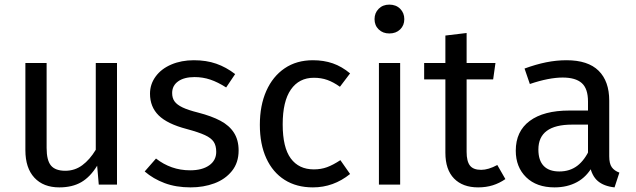

<svg xmlns="http://www.w3.org/2000/svg" viewBox="-20 -800 2754 832"><path d="M487 -527V0H408L401 -82Q371 -33 332 -10.5Q293 12 237 12Q168 12 129 -30Q90 -72 90 -149V-527H182V-159Q182 -105 201 -82.5Q220 -60 263 -60Q304 -60 336.5 -84Q369 -108 395 -151V-527Z M820 -539Q874 -539 917 -524Q960 -509 999 -479L960 -421Q924 -444 891.5 -455Q859 -466 823 -466Q778 -466 752 -447.5Q726 -429 726 -397Q726 -375 736.5 -360.5Q747 -346 771 -334.5Q795 -323 839 -312Q897 -297 935.5 -276.5Q974 -256 994 -224.5Q1014 -193 1014 -148Q1014 -95 985 -59Q956 -23 909 -5.5Q862 12 806 12Q743 12 693.5 -6.5Q644 -25 607 -57L656 -113Q688 -88 725 -75Q762 -62 804 -62Q856 -62 886.5 -83.5Q917 -105 917 -142Q917 -169 906 -185.5Q895 -202 868 -214.5Q841 -227 789 -241Q705 -263 667.5 -300Q630 -337 630 -394Q630 -435 654.5 -468.5Q679 -502 722.5 -520.5Q766 -539 820 -539Z M1336 -539Q1383 -539 1422 -525.5Q1461 -512 1497 -482L1453 -424Q1425 -444 1398.5 -453.5Q1372 -463 1340 -463Q1276 -463 1240.5 -412Q1205 -361 1205 -261Q1205 -161 1240 -113.5Q1275 -66 1340 -66Q1371 -66 1397 -75.5Q1423 -85 1455 -106L1497 -46Q1425 12 1336 12Q1265 12 1213.5 -20.5Q1162 -53 1134 -114Q1106 -175 1106 -259Q1106 -343 1134 -406Q1162 -469 1213.5 -504Q1265 -539 1336 -539Z M1714 -527V0H1622V-527ZM1667 -780Q1696 -780 1714 -762Q1732 -744 1732 -717Q1732 -690 1714 -672.5Q1696 -655 1667 -655Q1639 -655 1621 -672.5Q1603 -690 1603 -717Q1603 -744 1621 -762Q1639 -780 1667 -780Z M2002 -142Q2002 -101 2016.5 -82.5Q2031 -64 2065 -64Q2096 -64 2135 -85L2170 -24Q2144 -6 2115 3Q2086 12 2052 12Q1985 12 1947.5 -26.5Q1910 -65 1910 -138V-646L2002 -657ZM2127 -527 2117 -456H1818V-527Z M2435 -539Q2528 -539 2574 -493.5Q2620 -448 2620 -364V-123Q2620 -91 2631 -75.5Q2642 -60 2664 -52L2643 12Q2597 7 2570.5 -15.5Q2544 -38 2535 -86L2528 -123V-360Q2528 -416 2501 -440Q2474 -464 2418 -464Q2389 -464 2353 -457Q2317 -450 2276 -436L2253 -503Q2302 -521 2346.5 -530Q2391 -539 2435 -539ZM2543 -321V-260H2459Q2386 -260 2349.5 -233Q2313 -206 2313 -152Q2313 -105 2336 -81Q2359 -57 2404 -57Q2449 -57 2481.5 -81.5Q2514 -106 2537 -157L2549 -82Q2523 -34 2480.5 -11Q2438 12 2383 12Q2305 12 2260 -32Q2215 -76 2215 -147Q2215 -231 2275.5 -276Q2336 -321 2447 -321Z"/></svg>

Font: Firava
Style: Regular
Weight: 400
Designer: Carrois Corporate & Edenspiekermann AG
Foundry: Greg Finn Gibson
Version: Version 5.000